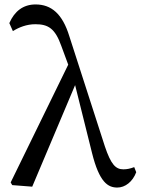

<svg xmlns="http://www.w3.org/2000/svg" viewBox="-20 -830 633 864"><path d="M584 -78C566 -71 551 -68 535 -68C500 -68 479 -91 452 -171L292 -667C261 -768 211 -810 140 -810C84 -810 45 -779 22 -726L38 -690C65 -707 100 -721 139 -721C197 -721 228 -702 256 -623L287 -539L28 -9L35 3L125 10L318 -447L394 -142C427 -9 466 14 508 14C543 14 577 -12 593 -55Z"/></svg>

Font: Source Han Serif JP Medium
Style: Regular
Weight: 500
Designer: Ryoko NISHIZUKA 西塚涼子 (kana & ideographs); Frank Grießhammer (Latin, Greek & Cyrillic); Wenlong ZHANG 张文龙 (bopomofo); San
Foundry: Adobe Systems Incorporated
Version: Version 1.001;PS 1.001;hotconv 16.6.54;makeotf.lib2.5.65590